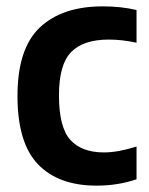

<svg xmlns="http://www.w3.org/2000/svg" viewBox="-20 -574 468 604"><path d="M284 10Q164 10 99.5 -57.2Q35 -124.5 35 -272Q35 -421.5 105.5 -487.8Q176 -554 303 -554Q361 -554 409.5 -542.5V-439.5Q364.5 -449.5 322.5 -449.5Q242 -449.5 203.8 -410.2Q165.5 -371 165.5 -274Q165.5 -173.5 201.2 -134Q237 -94.5 307 -94.5Q351 -94.5 409.5 -113V-10Q350.5 10 284 10Z"/></svg>

Font: Encode Sans SemiCondensed SemiCondensed SemiBold
Style: Regular
Weight: 600
Width: 4
Designer: Multiple Designers
Foundry: Impallari Type
Version: Version 3.000; ttfautohint (v1.8.3) -l 8 -r 50 -G 200 -x 14 